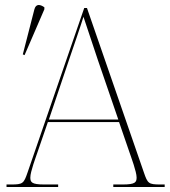

<svg xmlns="http://www.w3.org/2000/svg" viewBox="-20 -746 677 766"><path d="M78 -526 157 -709V-717C140 -729 123 -732 117 -708L71 -529ZM6 0H212V-10H156C106 -10 101 -19 101 -38C101 -61 123 -119 129 -137L171 -259H455L497 -137C503 -119 525 -61 525 -38C525 -19 520 -10 470 -10H432V0H637V-10H619C573 -10 569 -14 554 -58L327 -714H316L90 -58C75 -14 71 -10 25 -10H6ZM175 -269 258 -515C270 -550 304 -649 313 -679C327 -638 353 -559 371 -505L452 -269Z"/></svg>

Font: Noto Serif Display Thin
Style: Regular
Weight: 100
Designer: Monotype Design Team
Foundry: Monotype Imaging Inc.
Version: Version 2.009